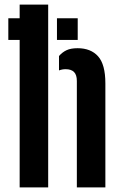

<svg xmlns="http://www.w3.org/2000/svg" viewBox="-20 -820 524 840"><path d="M16.4 -740.1H149.4V-645.2H16.4ZM229.2 -740.1H320V-645.2H229.2ZM66 0V-800H190.8V0ZM316.2 0V-465.6Q316.2 -492.5 303.9 -504.9Q291.6 -517.3 267 -517.3Q252.2 -517.3 238.1 -511.9V-574.9Q252.6 -591.6 271.1 -600.3Q289.6 -609.1 319.5 -609.1Q377.3 -609.1 409.1 -573.6Q441 -538.1 441 -455.2V0Z"/></svg>

Font: Big Shoulders Stencil Display SC Thin
Style: Regular
Weight: 100
Designer: Patric King
Foundry: XO Type Co
Version: Version 2.001